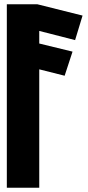

<svg xmlns="http://www.w3.org/2000/svg" viewBox="-20 -880 413 900"><path d="M12 0H164V-555L283 -525L320 -638L164 -676V-735L332 -692L367 -807L155 -860H12Z"/></svg>

Font: Ny Stormning
Style: Sv
Weight: 900
Designer: Robert Jablonski, Mew Too
Foundry: Cannot Into Space Fonts
Version: Version 0.90